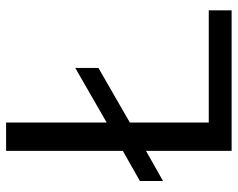

<svg xmlns="http://www.w3.org/2000/svg" viewBox="-95 -685 780 630"><g transform="rotate(-90 295.0 -370.0)"><path d="M16 -301 115 -357V-740H208V-410L387 -513V-437L208 -334V-75H576V0H115V-281L16 -225Z"/></g></svg>

Font: Encode Sans Wide
Style: Regular
Weight: 400
Designer: Pablo Impallari, Andres Torresi
Foundry: Pablo Impallari, Andres Torresi
Version: Version 1.000; ttfautohint (v1.00) -l 8 -r 50 -G 200 -x 14 -